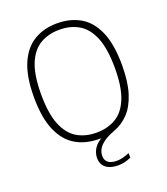

<svg xmlns="http://www.w3.org/2000/svg" viewBox="-167 -864 1027 1182"><g transform="rotate(-20 346.0 -273.5)"><path d="M403.5 202Q351.5 202 323 179.2Q294.5 156.5 294.5 115.5Q294.5 82.5 313.2 53Q332 23.5 378 -1L377.5 9H347.5Q260.5 9 195.2 -29.2Q130 -67.5 93.8 -151Q57.5 -234.5 57.5 -370Q57.5 -505.5 94 -589Q130.5 -672.5 195.5 -710.8Q260.5 -749 346 -749Q432 -749 497 -711.5Q562 -674 598.5 -590.5Q635 -507 635 -370Q635 -261 611.8 -187.8Q588.5 -114.5 547.8 -71Q507 -27.5 453.5 -7.5Q405.5 10 378.5 29.8Q351.5 49.5 340.2 70.5Q329 91.5 329 113.5Q329 142.5 348 157.5Q367 172.5 404 172.5Q423 172.5 442.5 167.8Q462 163 487.5 152.5V182.5Q467 192 445.8 197Q424.5 202 403.5 202ZM346 -33Q418.5 -33 472.8 -64.8Q527 -96.5 557.2 -170Q587.5 -243.5 587.5 -368Q587.5 -494.5 557.2 -568.8Q527 -643 472.5 -675Q418 -707 346 -707Q274 -707 219.8 -675.2Q165.5 -643.5 135.2 -570Q105 -496.5 105 -372Q105 -245.5 135.2 -171.2Q165.5 -97 219.8 -65Q274 -33 346 -33Z"/></g></svg>

Font: Encode Sans SC Condensed Thin ExtraLight
Style: Regular
Weight: 250
Version: Version 3.002